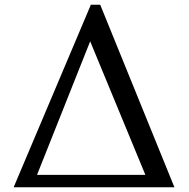

<svg xmlns="http://www.w3.org/2000/svg" viewBox="-20 -790 796 810"><path d="M37.6 0H715.8L402.8 -770H363.3ZM136.2 -52.2 360.4 -615.7 593.3 -52.2Z"/></svg>

Font: Donegal One
Style: Regular
Weight: 400
Designer: Gary Lonergan
Foundry: Sorkin Type Co.
Version: Version 1.004